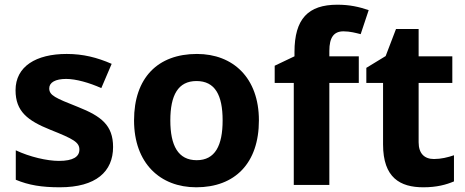

<svg xmlns="http://www.w3.org/2000/svg" viewBox="-20 -785 1974 815"><path d="M460 -161C460 -254 409 -292 311 -331C215 -369 189 -380 189 -410C189 -435 215 -450 261 -450C302 -450 359 -434 410 -411L454 -514C392 -541 333 -556 263 -556C133 -556 46 -503 46 -402C46 -312 97 -273 194 -234C292 -195 317 -181 317 -150C317 -120 291 -102 230 -102C180 -102 106 -119 47 -147V-22C102 1 157 10 234 10C388 10 460 -57 460 -161Z M1079 -274C1079 -455 969 -556 816 -556C650 -556 549 -455 549 -274C549 -92 660 10 813 10C977 10 1079 -92 1079 -274ZM703 -274C703 -381 736 -441 814 -441C893 -441 925 -381 925 -274C925 -167 893 -105 815 -105C736 -105 703 -167 703 -274Z M1503 -433V-546H1378V-569C1378 -626 1397 -652 1438 -652C1466 -652 1491 -645 1511 -640L1545 -742C1504 -756 1464 -765 1412 -765C1288 -765 1230 -705 1230 -564V-546L1146 -506V-433H1227V0H1378V-433Z M1822 -110C1782 -110 1757 -133 1757 -181V-433H1900V-546H1757V-662H1661L1617 -547L1535 -497V-433H1606V-172C1606 -30 1679 10 1777 10C1834 10 1874 -1 1907 -15V-126C1881 -117 1852 -110 1822 -110Z"/></svg>

Font: Noto Sans Myanmar UI
Style: Bold
Weight: 700
Designer: Monotype Design Team
Foundry: Monotype Imaging Inc.
Version: Version 2.103